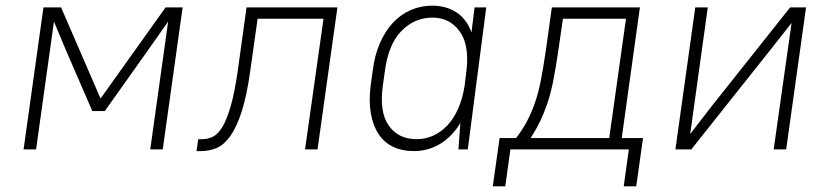

<svg xmlns="http://www.w3.org/2000/svg" viewBox="-20 -526 2915 676"><path d="M211 -352 170 -450 107 0H63L133 -500H195L334 -179L563 -500H623L553 0H509L572 -450L503 -352L349 -135H305Z M678 -36H693Q712 -36 730 -45Q748 -54 763.5 -80Q779 -106 792.5 -153Q806 -200 817 -276L848 -500H1168L1098 0H1054L1119 -460H887L861 -276Q849 -190 831.5 -135Q814 -80 792 -48.5Q770 -17 744 -5.5Q718 6 687 6H672Z M1437 6Q1396 6 1364.5 -9Q1333 -24 1313.5 -53Q1294 -82 1286 -125Q1278 -168 1285 -225L1292 -275Q1299 -332 1318 -375Q1337 -418 1364.5 -447Q1392 -476 1427 -491Q1462 -506 1502 -506Q1551 -506 1587 -482.5Q1623 -459 1640 -412L1651 -500H1692L1627 0H1594L1601 -93Q1571 -44 1529 -19Q1487 6 1437 6ZM1447 -36Q1478 -36 1505.5 -48.5Q1533 -61 1555.5 -85Q1578 -109 1593.5 -144.5Q1609 -180 1616 -225L1623 -284Q1632 -371 1597 -417.5Q1562 -464 1503 -464Q1439 -464 1393 -416.5Q1347 -369 1335 -275L1328 -225Q1315 -131 1349 -83.5Q1383 -36 1447 -36Z M2194 0H1777L1759 130H1715L1739 -40H1797Q1818 -67 1833.5 -95.5Q1849 -124 1862 -160Q1875 -196 1884 -242Q1893 -288 1902 -350L1923 -500H2233L2169 -40H2244L2220 130H2176ZM1946 -350Q1937 -288 1928 -242Q1919 -196 1906.5 -160Q1894 -124 1880 -95.5Q1866 -67 1848 -40H2125L2184 -460H1962Z M2767 -445 2692 -350 2414 0H2358L2428 -500H2472L2410 -54L2484 -150L2762 -500H2818L2748 0H2704Z"/></svg>

Font: Retni Sans Light
Style: Italic
Weight: 300
Italic angle: -8°
Designer: Vitaly Kuzmin
Foundry: ParaType Ltd.
Version: Version 1.00;June 10, 2019;FontCreator 11.5.0.2425 64-bit; t